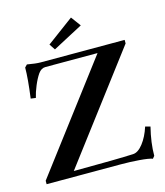

<svg xmlns="http://www.w3.org/2000/svg" viewBox="-127 -956 919 1068"><g transform="rotate(-15 333.0 -422.0)"><path d="M251 -712.4 228.5 -746.1 382.8 -860.4 424.3 -804.2ZM620.1 16.1Q598.1 8.3 545.7 4.2Q493.2 0 438 0H12.2V-20L474.6 -631.3H173.8Q150.4 -631.3 132.8 -606.9Q115.7 -582 100.6 -545.7Q85.4 -509.3 78.6 -479L49.8 -482.9Q64.9 -595.7 64.9 -657.7L78.6 -671.9Q127.9 -663.1 155.3 -663.1H639.2V-642.6L177.2 -31.7Q432.1 -32.7 520.5 -37.1Q549.3 -38.6 578.1 -75.7Q606.9 -112.8 624.5 -168L653.3 -160.2Q631.3 -72.3 631.3 2.4Z"/></g></svg>

Font: Elstob 14pt SemiBold
Style: Regular
Weight: 600
Designer: Peter S. Baker
Version: Version 1.015